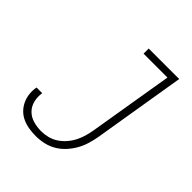

<svg xmlns="http://www.w3.org/2000/svg" viewBox="-203 -867 1006 1006"><g transform="rotate(45 300.0 -363.5)"><path d="M225 8Q199 8 174 4Q149 0 126.5 -10Q104 -20 87 -37Q70 -54 59.5 -76Q49 -98 46 -123.5Q43 -149 48 -175H90Q85 -145 92 -116Q99 -87 118.5 -67Q138 -47 167 -38.5Q196 -30 226 -30Q250 -30 274.5 -36Q299 -42 320.5 -56Q342 -70 359.5 -90Q377 -110 388.5 -132.5Q400 -155 407 -179Q414 -203 418 -227L496 -697H319V-735H545L460 -220Q455 -192 446.5 -163.5Q438 -135 423 -108.5Q408 -82 387 -59Q366 -36 339.5 -20.5Q313 -5 283.5 1.5Q254 8 225 8Z"/></g></svg>

Font: Iosevka Etoile Extralight
Style: Italic
Weight: 200
Italic angle: -9°
Designer: Belleve Invis
Foundry: Belleve Invis
Version: Version 22.1.2; ttfautohint (v1.8.4)